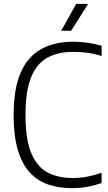

<svg xmlns="http://www.w3.org/2000/svg" viewBox="-20 -965 560 994"><path d="M352 9Q283 9 227.5 -10.5Q172 -30 132.5 -74Q93 -118 71.8 -190.5Q50.5 -263 50.5 -369Q50.5 -506.5 87.5 -590Q124.5 -673.5 193.8 -711.2Q263 -749 359.5 -749Q397.5 -749 434.2 -743.8Q471 -738.5 506 -728.5V-675Q468 -687 432.5 -691.8Q397 -696.5 359.5 -696.5Q280 -696.5 224.8 -666Q169.5 -635.5 140.8 -564.2Q112 -493 112 -371Q112 -244.5 141.5 -173.2Q171 -102 225.2 -72.8Q279.5 -43.5 355 -43.5Q393 -43.5 429 -50Q465 -56.5 506 -70.5V-17.5Q473 -5.5 434.2 1.8Q395.5 9 352 9ZM297 -806 374.5 -945H436.5L348.5 -806Z"/></svg>

Font: Encode Sans SemiCondensed Light
Style: Regular
Weight: 300
Width: 4
Designer: Multiple Designers
Foundry: Impallari Type
Version: Version 3.002